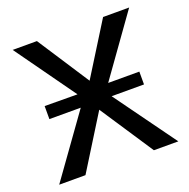

<svg xmlns="http://www.w3.org/2000/svg" viewBox="-119 -772 872 886"><g transform="rotate(-20 317.0 -329.0)"><path d="M489 0 316 -262 153 0H24L239 -300H85V-364L246 -363L35 -658H154L320 -403L479 -658H607L397 -364H550V-301H391L609 0Z"/></g></svg>

Font: Ysabeau Infant Semibold
Style: Regular
Weight: 600
Designer: Christian Thalmann (Catharsis Fonts)
Version: Version 0.003